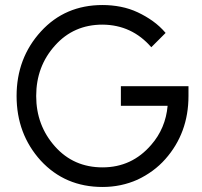

<svg xmlns="http://www.w3.org/2000/svg" viewBox="-20 -732 805 764"><path d="M388 -712Q239 -712 143 -607Q46 -501 46 -350Q46 -199 142 -93Q239 12 388 12Q462 12 527 -17Q559 -32 587 -52.5Q615 -73 638 -99Q730 -203 730 -350V-389H461V-311H647Q643 -266 626.5 -227Q610 -188 582 -156Q505 -66 388 -66Q273 -66 199 -149Q124 -233 124 -350Q124 -468 199 -551Q273 -634 388 -634Q505 -633 582 -544L639 -601Q616 -628 588 -648Q560 -668 528 -683Q496 -698 460.5 -705Q425 -712 388 -712Z"/></svg>

Font: Unageo
Style: Regular
Weight: 400
Designer: Richard Sepsi
Foundry: Richard Sepsi
Version: Version 2.000